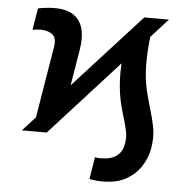

<svg xmlns="http://www.w3.org/2000/svg" viewBox="-53 -605 830 851"><g transform="rotate(5 362.0 -179.5)"><path d="M168.9 0H58.1L115.7 -63L168 -380.4Q174.8 -421.4 155.3 -436.5Q135.7 -451.7 103 -451.7Q87.9 -451.7 66.4 -448.2L82.5 -544.9Q96.7 -547.9 117.4 -550.3Q138.2 -552.7 154.8 -552.7Q211.9 -552.7 242.7 -530.3Q273.4 -507.8 282.5 -469Q291.5 -430.2 283.2 -380.4L256.3 -217.8L555.2 -545.9H665L588.9 -461.9Q581.5 -394 582 -343.3Q582.5 -292.5 588.9 -254.4Q594.7 -222.7 602.1 -196Q609.4 -169.4 616.2 -145.5Q629.4 -103 637.2 -63Q645 -22.9 636.2 29.8Q629.9 69.3 606.4 107.2Q583 145 541 169.7Q499 194.3 436 194.3Q422.4 194.8 406 193.1Q389.6 191.4 375.5 188.5L391.6 90.3Q397 91.8 404.3 92.5Q411.6 93.3 416.5 92.8Q506.8 93.3 519 18.6Q523.9 -11.2 518.3 -37.4Q512.7 -63.5 503.4 -93.8Q496.6 -115.7 489.5 -142.1Q482.4 -168.5 477.5 -201.7Q473.6 -228 471.9 -260Q470.2 -292 472.7 -334.5Z"/></g></svg>

Font: Inter Display Semi Bold
Style: Italic
Weight: 600
Italic angle: -9.39999°
Designer: Rasmus Andersson
Foundry: rsms
Version: Version 4.000;git-4fc901f